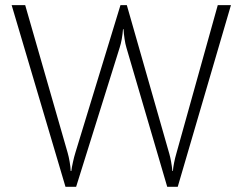

<svg xmlns="http://www.w3.org/2000/svg" viewBox="-20 -720 935 740"><path d="M24.9 -700.2H77.1L240.7 -131.3Q245.1 -116.2 248.5 -96.2Q252 -76.2 252.4 -61H254.9Q256.3 -73.2 261 -94.5Q265.6 -115.7 270.5 -131.3L444.3 -700.2H468.8L632.8 -126.5Q640.1 -101.1 644.5 -61H646.5Q647 -72.8 650.9 -92.3Q654.8 -111.8 659.7 -128.4L819.3 -700.2H870.1L665 0H624.5L467.3 -536.1Q462.9 -550.3 460 -570.6Q457 -590.8 456.1 -607.4H454.1Q450.7 -565.4 441.4 -537.1L273.4 0H232.4Z"/></svg>

Font: Selawik Light
Style: Regular
Weight: 300
Designer: Aaron Bell
Foundry: Microsoft Corporation
Version: Version 1.01